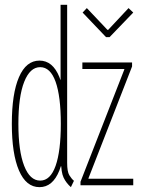

<svg xmlns="http://www.w3.org/2000/svg" viewBox="-20 -772 602 800"><path d="M144.5 7.8Q88.9 7.8 59.1 -61.5Q29.3 -130.9 29.3 -255.9Q29.3 -381.8 59.1 -450.7Q88.9 -519.5 144.5 -519.5Q199.7 -519.5 227.3 -451.2Q254.9 -382.8 254.9 -256.8Q254.9 -130.9 227.3 -61.5Q199.7 7.8 144.5 7.8ZM147.5 -19.5Q189.9 -19.5 211.7 -81.1Q233.4 -142.6 233.4 -255.9Q233.4 -370.1 211.7 -431.2Q189.9 -492.2 147.5 -492.2Q105 -492.2 80.8 -430.9Q56.6 -369.6 56.6 -255.9Q56.6 -143.1 80.6 -81.3Q104.5 -19.5 147.5 -19.5ZM275.4 7.8Q255.9 -9.3 245.1 -31.7Q234.4 -54.2 234.4 -101.6L239.3 -79.1H225.6L237.3 -143.6V-369.1L224.6 -439.5H232.4V-752H259.8V-93.8Q259.8 -56.6 268.8 -42Q277.8 -27.3 288.1 -18.6ZM315.4 0V-14.6L498 -482.4V-484.4H323.2V-511.7H530.3V-495.1L348.6 -29.3V-27.3H535.2V0ZM421.9 -617.2 324.2 -719.7 341.8 -738.3 427.7 -647.5H430.7L515.6 -738.3L535.2 -719.7L436.5 -617.2Z"/></svg>

Font: Reddit Mono ExtraLight
Style: Regular
Weight: 250
Monospace: yes
Designer: Stephen Hutchings
Foundry: Reddit
Version: Version 1.014